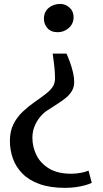

<svg xmlns="http://www.w3.org/2000/svg" viewBox="-20 -768 510 951"><path d="M309.5 -502.5Q319 -481 327.8 -456.5Q336.5 -432 342 -407.5Q347.5 -383 347.5 -362Q347.5 -338 337.2 -319.5Q327 -301 308.8 -285.5Q290.5 -270 265 -253.8Q239.5 -237.5 209 -217.5Q192.5 -206 176.8 -186.5Q161 -167 150.8 -141.5Q140.5 -116 140.5 -85.5Q140.5 -40 160.8 0.8Q181 41.5 223.5 67Q266 92.5 332.5 92.5Q356.5 92.5 380.5 88Q404.5 83.5 418.5 77L434.5 137.5Q423 143.5 403 149.2Q383 155 357 158.8Q331 162.5 302.5 162.5Q228 162.5 175.5 143.5Q123 124.5 90.8 91.5Q58.5 58.5 43.8 16.8Q29 -25 29 -70Q29 -118.5 47 -153.8Q65 -189 93 -215.2Q121 -241.5 151.2 -262.5Q181.5 -283.5 207 -303Q232.5 -322.5 244.5 -344Q247.5 -349.5 250 -359.2Q252.5 -369 252.5 -378Q252.5 -409 249 -440.2Q245.5 -471.5 241 -502.5ZM278 -748.5Q304 -748.5 324.2 -730.5Q344.5 -712.5 344.5 -683Q344.5 -650.5 320.8 -629.5Q297 -608.5 266 -608.5Q232 -608.5 214.8 -628.8Q197.5 -649 197.5 -674.5Q197.5 -709 221 -728.8Q244.5 -748.5 278 -748.5Z"/></svg>

Font: Merriweather 48pt SemiBold
Style: Regular
Weight: 600
Version: Version 2.100